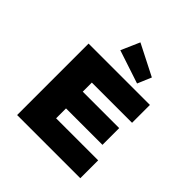

<svg xmlns="http://www.w3.org/2000/svg" viewBox="-245 -1145 1330 1330"><g transform="rotate(45 420.5 -480.0)"><path d="M127 0V-700H728V-525H334V-175H746V0ZM236 -272V-436H691V-272ZM560 -742 315 -823 375 -960 603 -844Z"/></g></svg>

Font: Lexend Giga Black
Style: Regular
Weight: 900
Designer: Bonnie Shaver-Troup, Thomas Jockin
Foundry: Lexend
Version: Version 1.007